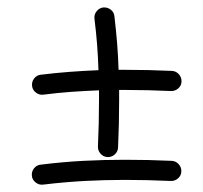

<svg xmlns="http://www.w3.org/2000/svg" viewBox="-20 -543 546 517"><path d="M66.4 -311.5Q64.9 -322.8 72 -331.8Q79.1 -340.8 89.8 -341.8Q129.9 -346.7 168.5 -349.6Q207 -352.5 245.1 -354Q244.1 -388.2 241.5 -422.6Q238.8 -457 234.4 -492.2Q232.9 -503.4 240 -512.5Q247.1 -521.5 257.8 -522.9Q269 -523.9 278.1 -517.1Q287.1 -510.3 288.1 -499Q292.5 -461.9 295.4 -426Q298.3 -390.1 299.3 -355Q308.1 -355 316.9 -355Q379.4 -355 442.9 -352.1Q454.1 -351.6 461.7 -343Q469.2 -334.5 468.8 -323.2Q468.3 -312 459.7 -304.7Q451.2 -297.4 439.9 -297.9Q377.9 -300.8 316.9 -300.8Q308.6 -300.8 300.8 -300.8Q300.8 -286.6 300.8 -272Q300.8 -210 297.9 -146Q297.4 -134.8 289.1 -127.2Q280.8 -119.6 269.5 -120.1Q258.3 -120.6 250.7 -129.2Q243.2 -137.7 243.7 -148.9Q246.6 -210.9 246.6 -272Q246.6 -286.1 246.6 -299.8Q209.5 -298.3 172.1 -295.7Q134.8 -293 96.7 -288.1Q85.9 -286.6 76.7 -293.7Q67.4 -300.8 66.4 -311.5ZM65.9 -69.3Q64.5 -80.6 71.5 -89.6Q78.6 -98.6 89.4 -99.6Q147.9 -106.9 204.1 -109.9Q260.3 -112.8 316.4 -112.8Q378.9 -112.8 442.4 -109.9Q453.6 -109.4 461.2 -100.8Q468.8 -92.3 468.3 -81.1Q467.8 -69.8 459.2 -62.5Q450.7 -55.2 439.5 -55.7Q377.4 -58.6 316.4 -58.6Q261.7 -58.6 207.3 -55.7Q152.8 -52.7 96.2 -45.9Q85.4 -44.4 76.2 -51.5Q66.9 -58.6 65.9 -69.3Z"/></svg>

Font: Mikhak Light
Style: Regular
Weight: 300
Designer: Amin Abedi
Version: Version 3.3